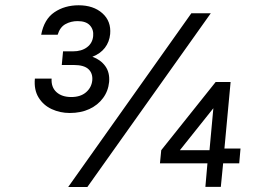

<svg xmlns="http://www.w3.org/2000/svg" viewBox="-20 -726 1022 746"><path d="M251 -287Q213.5 -287 181 -302Q148.5 -317 130 -347Q111.5 -377 115.5 -420.5H180.5Q178.5 -387 199.5 -368Q220.5 -349 257 -349Q292.5 -349 314 -367.2Q335.5 -385.5 338.5 -413.5Q341 -441 323.8 -457.2Q306.5 -473.5 266.5 -473.5H220L225 -526.5H263.5Q297 -526.5 318.2 -542.5Q339.5 -558.5 342 -586Q344.5 -610.5 329.5 -627.2Q314.5 -644 281.5 -644Q255.5 -644 234.2 -632.2Q213 -620.5 204 -591H140Q151.5 -651.5 191.5 -678.5Q231.5 -705.5 285.5 -705.5Q343 -705.5 377.8 -674.5Q412.5 -643.5 408 -593.5Q405 -563 387.5 -540.2Q370 -517.5 339 -505.5Q371 -494 389 -469.2Q407 -444.5 404 -407.5Q400.5 -372 380.2 -344.8Q360 -317.5 327 -302.2Q294 -287 251 -287ZM245 0.5 723.5 -674.5H799L319.5 0.5ZM778 0 786 -91.5H601.5L606.5 -142.5L818 -407.5H876L852 -149H914.5L909.5 -91.5H847L838 0ZM679 -142.5H794L809 -305.5Z"/></svg>

Font: Karla SemiBold
Style: Italic
Weight: 600
Italic angle: -8°
Designer: Jonathan Pinhorn
Version: Version 2.004;gftools[0.9.33]